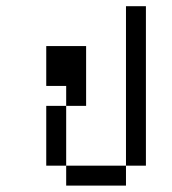

<svg xmlns="http://www.w3.org/2000/svg" viewBox="-20 -582 540 602"><path d="M187.5 -62.5V0H375V-62.5ZM187.5 -62.5V-250H125V-62.5ZM375 -62.5H437.5Q437.5 -62.5 437.5 -562.5H375Q375 -562.5 375 -62.5ZM187.5 -250H250V-437.5H125Q125 -437.5 125 -312.5H187.5Z"/></svg>

Font: BFUnifontExMono
Style: Regular
Weight: 500
Version: Version 15.0.06